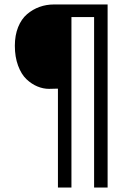

<svg xmlns="http://www.w3.org/2000/svg" viewBox="-20 -720 610 860"><path d="M199.5 -322Q173.5 -322 147.5 -332.8Q121.5 -343.5 98.5 -365.2Q75.5 -387 61 -426Q46.5 -465 46.5 -515Q46.5 -562 61.2 -598.5Q76 -635 101.2 -656.5Q126.5 -678 157 -689Q187.5 -700 221.5 -700H462V120H401.5V-643.5H300V120H239.5V-323Z"/></svg>

Font: League Mono Narrow Light
Style: Regular
Weight: 300
Width: 3
Designer: Tyler Finck
Foundry: The League of Moveable Type / Tyler Finck
Version: Version 2.210